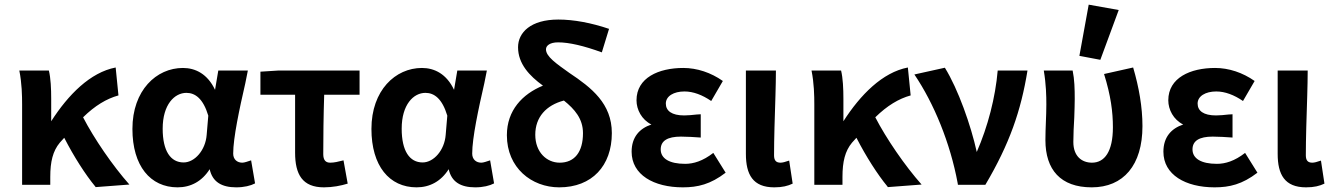

<svg xmlns="http://www.w3.org/2000/svg" viewBox="-20 -794 5729 825"><path d="M63 -491C74 -437 75 -382 75 -345V0H196V-34C196 -99 207 -145 237 -181C244 -188 250 -196 256 -202C298 -120 347 -44 389 7L391 10L536 -1C464 -82 384 -199 337 -290C388 -340 438 -370 489 -384L477 -504C368 -483 273 -387 200 -273V-369C200 -413 198 -458 190 -491Z M743 11C800 11 848 -15 881 -67C893 -12 933 11 995 11C1029 11 1057 4 1076 -6L1059 -105C1044 -100 1030 -95 1021 -95C1000 -95 982 -108 982 -134C982 -202 1009 -327 1034 -436L1045 -491H918L904 -408C872 -476 820 -502 766 -502C652 -502 549 -406 549 -240C549 -81 626 11 743 11ZM781 -395C819 -395 853 -370 875 -297L868 -214C863 -149 817 -96 769 -96C713 -96 679 -145 679 -241C679 -345 730 -395 781 -395Z M1099 -387H1248V-138C1248 -45 1279 11 1372 11C1409 11 1445 4 1474 -5L1456 -105C1433 -99 1415 -95 1399 -95C1380 -95 1369 -105 1369 -132C1369 -204 1370 -296 1373 -387H1525V-491H1177L1099 -486Z M1770 11C1827 11 1875 -15 1908 -67C1920 -12 1960 11 2022 11C2056 11 2084 4 2103 -6L2086 -105C2071 -100 2057 -95 2048 -95C2027 -95 2009 -108 2009 -134C2009 -202 2036 -327 2061 -436L2072 -491H1945L1931 -408C1899 -476 1847 -502 1793 -502C1679 -502 1576 -406 1576 -240C1576 -81 1653 11 1770 11ZM1808 -395C1846 -395 1880 -370 1902 -297L1895 -214C1890 -149 1844 -96 1796 -96C1740 -96 1706 -145 1706 -241C1706 -345 1757 -395 1808 -395Z M2383 11C2524 11 2609 -82 2609 -222C2609 -349 2522 -417 2426 -481C2370 -521 2326 -551 2326 -582C2326 -598 2343 -612 2378 -612C2426 -612 2489 -597 2566 -569L2597 -670C2520 -696 2445 -710 2379 -710C2260 -710 2206 -654 2206 -591C2206 -520 2255 -468 2313 -426C2225 -390 2158 -320 2158 -213C2158 -73 2264 11 2383 11ZM2280 -215C2280 -291 2327 -342 2403 -362C2449 -325 2485 -284 2485 -222C2485 -141 2449 -95 2385 -95C2329 -95 2280 -140 2280 -215Z M2914 11C2978 11 3033 -2 3098 -52L3045 -137C3000 -102 2960 -90 2924 -90C2856 -90 2819 -113 2819 -152C2819 -189 2848 -207 2906 -207C2930 -207 2964 -205 2991 -203V-303L2974 -302C2955 -300 2937 -298 2920 -298C2866 -298 2841 -318 2841 -349C2841 -381 2875 -401 2921 -401C2959 -401 2998 -386 3036 -360L3086 -446C3035 -482 2975 -502 2916 -502C2810 -502 2715 -460 2715 -363C2715 -323 2737 -280 2779 -259C2728 -242 2694 -205 2694 -142C2694 -43 2789 11 2914 11Z M3185 -491V-133C3185 -44 3215 11 3307 11C3342 11 3365 5 3386 -5L3371 -104C3354 -98 3342 -95 3334 -95C3315 -95 3306 -104 3306 -127C3306 -197 3309 -290 3312 -383C3313 -417 3314 -459 3314 -491Z M3467 -491C3478 -437 3479 -382 3479 -345V0H3600V-34C3600 -99 3611 -145 3641 -181C3648 -188 3654 -196 3660 -202C3702 -120 3751 -44 3793 7L3795 10L3940 -1C3868 -82 3788 -199 3741 -290C3792 -340 3842 -370 3893 -384L3881 -504C3772 -483 3677 -387 3604 -273V-369C3604 -413 3602 -458 3594 -491Z M3909 -474C3993 -350 4063 -180 4095 -7L4096 0H4214C4318 -176 4367 -318 4395 -491H4267C4257 -375 4225 -251 4177 -141C4152 -255 4097 -411 4040 -503Z M4465 -491C4475 -432 4476 -382 4476 -345C4476 -320 4475 -294 4474 -269C4473 -244 4472 -218 4472 -192C4472 -65 4537 11 4671 11C4807 11 4889 -84 4889 -252C4889 -334 4874 -419 4849 -504L4724 -476C4753 -383 4762 -313 4762 -247C4762 -142 4726 -95 4672 -95C4629 -95 4592 -122 4592 -184C4592 -217 4594 -254 4596 -289C4597 -319 4598 -348 4598 -369C4598 -412 4597 -452 4589 -491ZM4708 -537 4787 -751 4658 -774 4618 -554Z M5199 11C5263 11 5318 -2 5383 -52L5330 -137C5285 -102 5245 -90 5209 -90C5141 -90 5104 -113 5104 -152C5104 -189 5133 -207 5191 -207C5215 -207 5249 -205 5276 -203V-303L5259 -302C5240 -300 5222 -298 5205 -298C5151 -298 5126 -318 5126 -349C5126 -381 5160 -401 5206 -401C5244 -401 5283 -386 5321 -360L5371 -446C5320 -482 5260 -502 5201 -502C5095 -502 5000 -460 5000 -363C5000 -323 5022 -280 5064 -259C5013 -242 4979 -205 4979 -142C4979 -43 5074 11 5199 11Z M5470 -491V-133C5470 -44 5500 11 5592 11C5627 11 5650 5 5671 -5L5656 -104C5639 -98 5627 -95 5619 -95C5600 -95 5591 -104 5591 -127C5591 -197 5594 -290 5597 -383C5598 -417 5599 -459 5599 -491Z"/></svg>

Font: Source Sans Pro SemBd
Style: Regular
Weight: 700
Designer: Paul D. Hunt
Foundry: Adobe Systems Incorporated
Version: Version 2.020;PS 2.0;hotconv 1.0.86;makeotf.lib2.5.63406